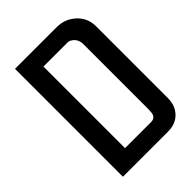

<svg xmlns="http://www.w3.org/2000/svg" viewBox="-189 -704 785 785"><g transform="rotate(-45 203.0 -312.0)"><path d="M404.8 -97.7Q404.8 -54.2 378.4 -26.9Q352.1 0 308.1 0H47.4V-624H288.6Q336.4 -624 370.6 -592.3Q404.8 -560.5 404.8 -512.7ZM316.4 -118.7V-496.6Q316.4 -529.3 291 -543.9Q283.2 -548.8 272.9 -548.3H136.2V-76.7H287.6Q312.5 -77.1 315.4 -103.5Q316.4 -111.3 316.4 -118.7Z"/></g></svg>

Font: Uroob
Style: Regular
Weight: 400
Designer: Hussain K H
Foundry: Swanthanthra Malayalam Computing(http://smc.org.in)
Version: Version 2.0.0+20200101